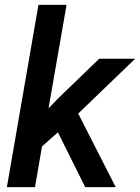

<svg xmlns="http://www.w3.org/2000/svg" viewBox="-20 -770 576 790"><path d="M218.3 -225.6 152.8 -167.5 124 0H8.3L138.2 -750H253.9L179.7 -324.2L220.2 -366.2L388.2 -528.3H536.1L301.8 -302.7L456.1 0H330.6Z"/></svg>

Font: TypoPRO Roboto
Style: Italic
Weight: 500
Italic angle: -12°
Designer: Google
Version: Version 2.136; 2016